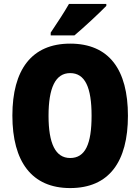

<svg xmlns="http://www.w3.org/2000/svg" viewBox="-20 -947 714 977"><path d="M521 -917V-927H331C306 -883 270 -829 238 -781V-767H359C410 -810 487 -882 521 -917ZM631 -358C631 -593 535 -725 337 -725C141 -725 43 -592 43 -359C43 -124 142 10 337 10C535 10 631 -124 631 -358ZM227 -358C227 -500 262 -575 337 -575C413 -575 446 -502 446 -358C446 -214 414 -143 337 -143C262 -143 227 -217 227 -358Z"/></svg>

Font: Noto Sans Armenian Condensed Black
Style: Regular
Weight: 900
Width: 3
Designer: Monotype Design Team
Foundry: Monotype Imaging Inc.
Version: Version 2.008